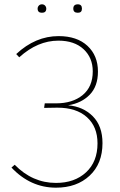

<svg xmlns="http://www.w3.org/2000/svg" viewBox="-20 -858 556 888"><path d="M251 -691Q336 -691 384.5 -646Q433 -601 433 -527Q433 -459 395 -420Q357 -381 295 -371Q365 -365 409.5 -320Q454 -275 454 -196Q454 -101 394.5 -45.5Q335 10 239 10Q121 10 33 -83L48 -96Q130 -12 239 -12Q325 -12 378 -61Q431 -110 431 -195Q431 -272 382 -316Q333 -360 246 -360H243L184 -359L187 -380H239Q316 -380 362.5 -418.5Q409 -457 409 -528Q409 -591 366.5 -630.5Q324 -670 250 -670Q154 -670 69 -593L55 -608Q144 -691 251 -691ZM340 -838Q359 -838 359 -818Q359 -799 340 -799Q319 -799 319 -818Q319 -838 340 -838ZM194 -818Q194 -799 174 -799Q154 -799 154 -818Q154 -826 159.5 -832Q165 -838 174 -838Q183 -838 188.5 -832Q194 -826 194 -818Z"/></svg>

Font: FiraSans
Style: Regular
Weight: 150
Designer: Carrois Corporate & Edenspiekermann AG
Foundry: Carrois Corporate GbR & Edenspiekermann AG
Version: Version 3.106;PS 003.106;hotconv 1.0.70;makeotf.lib2.5.58329